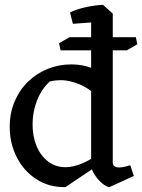

<svg xmlns="http://www.w3.org/2000/svg" viewBox="-20 -755 585 790"><path d="M229 -548 223 -577 266 -602H539L545 -573L502 -548ZM249 15Q182 16 130 -17.5Q78 -51 49 -108Q20 -165 20 -233Q20 -291 40.5 -338.5Q61 -386 96.5 -420Q132 -454 177.5 -472Q223 -490 272 -490Q330 -490 372.5 -468Q415 -446 431 -417L388 -344Q372 -370 340.5 -390.5Q309 -411 268.5 -420.5Q228 -430 185 -420Q151 -389 132.5 -342Q114 -295 114 -244Q114 -194 130.5 -154Q147 -114 178 -90.5Q209 -67 250 -67Q282 -67 321.5 -84Q361 -101 407 -138L404 -89ZM430 15Q419 14 403 1.5Q387 -11 373.5 -30Q360 -49 355 -68V-82V-698L404 -735L444 -699V-86Q444 -75 451.5 -70.5Q459 -66 470 -66Q481 -66 493.5 -69Q506 -72 516 -75L531 -31ZM280 -657 268 -704Q298 -718 335.5 -726Q373 -734 404 -735L417 -710L373 -664Z"/></svg>

Font: Eczar
Style: Regular
Weight: 400
Designer: Vaibhav Singh
Foundry: Rosetta Type Foundry
Version: Version 2.000